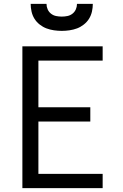

<svg xmlns="http://www.w3.org/2000/svg" viewBox="-20 -975 640 995"><path d="M96 0V-735H512V-661H179V-419H448V-345H179V-74H512V0ZM300 -815Q280 -815 259.5 -818Q239 -821 220.5 -828Q202 -835 185.5 -848Q169 -861 158.5 -878Q148 -895 143.5 -915Q139 -935 139 -955H221Q221 -940 227 -926.5Q233 -913 244.5 -904Q256 -895 270.5 -892Q285 -889 300 -889Q315 -889 329.5 -892Q344 -895 355.5 -904Q367 -913 373 -926.5Q379 -940 379 -955H461Q461 -935 456.5 -915Q452 -895 441.5 -878Q431 -861 414.5 -848Q398 -835 379.5 -828Q361 -821 340.5 -818Q320 -815 300 -815Z"/></svg>

Font: Iosevka Custom Extended
Style: Regular
Weight: 400
Width: 7
Monospace: yes
Designer: Belleve Invis
Foundry: Belleve Invis
Version: Version 11.2.4; ttfautohint (v1.8.4)